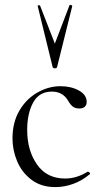

<svg xmlns="http://www.w3.org/2000/svg" viewBox="-20 -751 397 784"><path d="M31 -186Q31 -251 59 -299Q87 -347 132.5 -373Q178 -399 227 -399Q270 -399 302 -381.5Q334 -364 334 -335Q334 -323 326.5 -315.5Q319 -308 304 -308Q287 -308 277 -316Q267 -324 258 -340Q236 -377 192 -377Q140 -377 115.5 -332.5Q91 -288 91 -220Q91 -137 131 -79.5Q171 -22 246 -22Q293 -22 338 -50H339Q342 -50 345.5 -46.5Q349 -43 347 -40Q315 -13 278.5 0Q242 13 206 13Q148 13 108.5 -17Q69 -47 50 -92.5Q31 -138 31 -186ZM134 -726Q133 -729 138.5 -729.5Q144 -730 144 -727L204 -573L264 -730Q264 -731 267 -731Q270 -731 272.5 -729.5Q275 -728 275 -726L213 -477Q213 -475 210 -473.5Q207 -472 204 -472Q197 -472 195 -477Z"/></svg>

Font: Cormorant Upright
Style: Regular
Weight: 400
Designer: Christian Thalmann (Catharsis Fonts)
Foundry: Catharsis Fonts
Version: Version 3.302